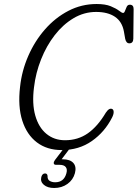

<svg xmlns="http://www.w3.org/2000/svg" viewBox="-20 -734 686 957"><path d="M539.5 -190.5Q546.5 -187 546.5 -175.2Q546.5 -163.5 538.5 -148Q502 -76 437.8 -31Q373.5 14 287.5 14Q214.5 14 164 -24.2Q113.5 -62.5 91 -133Q68.5 -203.5 80 -301Q88.5 -381 120.8 -455Q153 -529 204.2 -587.5Q255.5 -646 321 -680Q386.5 -714 461.5 -714Q505 -714 531.8 -703Q558.5 -692 573 -680.8Q587.5 -669.5 593.5 -669.5Q599.5 -669.5 603 -679.8Q606.5 -690 611.5 -700.2Q616.5 -710.5 627 -710.5Q646 -710.5 646 -689L644.5 -541Q644 -518 624.5 -518Q609 -518 604 -540.5L597.5 -577.5Q588.5 -626.5 552.8 -650.5Q517 -674.5 459 -674.5Q399 -674.5 346.5 -643.2Q294 -612 252.8 -558.8Q211.5 -505.5 184.8 -438.2Q158 -371 149.5 -299Q139 -217.5 155.8 -158.2Q172.5 -99 211.2 -67Q250 -35 304 -35Q368.5 -35 417.8 -69.5Q467 -104 507.5 -172.5Q524.5 -198 539.5 -190.5ZM308.5 -8H338.5L287 60Q290 60 293 60Q329 60 345.5 78.2Q362 96.5 353.5 129Q344.5 162.5 316.2 182.8Q288 203 250 203Q217 203 198.5 187.2Q180 171.5 186 148Q191 130.5 204.5 130.5Q215.5 130.5 217 142.5Q216 160.5 227.5 167.5Q239 174.5 255 174.5Q299 174.5 311 129.5Q316.5 110 307.8 98.8Q299 87.5 276.5 87.5H259.5Q249 87.5 248 80.2Q247 73 254 63.5Z"/></svg>

Font: Fraunces 144pt S100 Light
Style: Italic
Weight: 300
Italic angle: -16°
Version: Version 1.000; ttfautohint (v1.8.3)